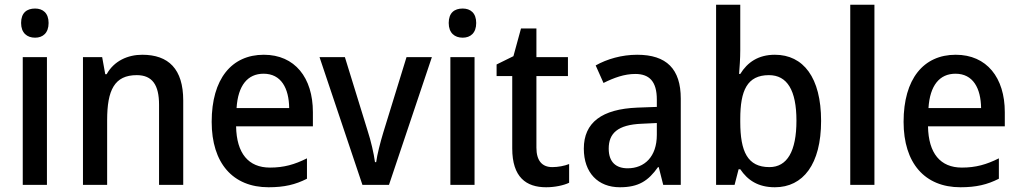

<svg xmlns="http://www.w3.org/2000/svg" viewBox="-20 -780 4303 810"><path d="M128 -744C93 -744 69 -726 69 -683C69 -641 94 -621 128 -621C161 -621 185 -641 185 -683C185 -725 161 -744 128 -744ZM178 -539H76V0H178Z M580 -549C519 -549 461 -523 430 -467H424L411 -539H330V0H432V-273C432 -400 463 -463 557 -463C623 -463 651 -421 651 -338V0H753V-356C753 -489 691 -549 580 -549Z M1093 -549C957 -549 873 -447 873 -266C873 -92 962 10 1113 10C1179 10 1226 -1 1275 -26V-112C1223 -86 1178 -73 1119 -73C1028 -73 978 -133 976 -247H1300V-307C1300 -452 1224 -549 1093 -549ZM1092 -469C1166 -469 1199 -408 1200 -324H978C984 -420 1025 -469 1092 -469Z M1509 0H1621L1802 -539H1695L1597 -221C1584 -178 1571 -127 1567 -96H1562C1557 -133 1545 -185 1531 -228L1435 -539H1328Z M1932 -744C1897 -744 1873 -726 1873 -683C1873 -641 1898 -621 1932 -621C1965 -621 1989 -641 1989 -683C1989 -725 1965 -744 1932 -744ZM1982 -539H1880V0H1982Z M2310 -75C2267 -75 2243 -102 2243 -157V-459H2376V-539H2243V-660H2178L2146 -543L2075 -508V-459H2141V-154C2141 -32 2200 10 2284 10C2321 10 2358 2 2381 -9V-88C2361 -80 2334 -75 2310 -75Z M2668 -549C2603 -549 2541 -531 2493 -504L2526 -430C2570 -452 2614 -468 2660 -468C2719 -468 2751 -437 2751 -360V-329L2669 -326C2519 -320 2443 -263 2443 -153C2443 -51 2503 10 2595 10C2674 10 2715 -17 2756 -75H2759L2778 0H2852V-364C2852 -489 2792 -549 2668 -549ZM2688 -258 2751 -261V-211C2751 -119 2699 -70 2628 -70C2580 -70 2548 -95 2548 -153C2548 -217 2585 -254 2688 -258Z M3103 -568V-760H3001V0H3079L3096 -66H3103C3134 -20 3178 10 3249 10C3368 10 3444 -87 3444 -270C3444 -453 3369 -549 3249 -549C3179 -549 3133 -517 3103 -468H3098C3100 -494 3103 -532 3103 -568ZM3224 -463C3301 -463 3340 -399 3340 -271C3340 -142 3301 -75 3226 -75C3134 -75 3103 -140 3103 -266V-278C3103 -398 3132 -463 3224 -463Z M3669 0V-760H3567V0Z M4012 -549C3876 -549 3792 -447 3792 -266C3792 -92 3881 10 4032 10C4098 10 4145 -1 4194 -26V-112C4142 -86 4097 -73 4038 -73C3947 -73 3897 -133 3895 -247H4219V-307C4219 -452 4143 -549 4012 -549ZM4011 -469C4085 -469 4118 -408 4119 -324H3897C3903 -420 3944 -469 4011 -469Z"/></svg>

Font: Noto Sans Gujarati SemiCondensed Medium
Style: Regular
Weight: 500
Width: 4
Designer: Jelle Bosma - Monotype Design Team, Universal Thirst
Foundry: Monotype Imaging Inc.
Version: Version 2.106